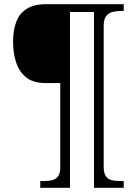

<svg xmlns="http://www.w3.org/2000/svg" viewBox="-20 -780 652 911"><path d="M171 111V79H191Q213 79 230 74Q247 69 256.5 55Q266 41 266 14V-386H195Q137 -386 103.5 -413.5Q70 -441 56 -485.5Q42 -530 42 -582Q42 -636 57 -676Q72 -716 106.5 -738Q141 -760 197 -760H567V-728H554Q532 -728 513 -723Q494 -718 483 -703Q472 -688 472 -656V11Q472 39 481 54Q490 69 507.5 74Q525 79 549 79H567V111H426V-723H312V111Z"/></svg>

Font: Noto Serif Thai Light
Style: Regular
Weight: 300
Version: Version 2.001